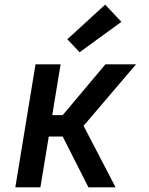

<svg xmlns="http://www.w3.org/2000/svg" viewBox="-20 -807 640 827"><path d="M46 0 133 -530H241L205 -311H250L434 -530H566L340 -265L478 0H361L250 -219H190L154 0ZM323 -582 270 -638 433 -787 503 -713Z"/></svg>

Font: Iosevka Curly SmBdEx
Style: Italic
Weight: 600
Width: 7
Italic angle: -9°
Monospace: yes
Designer: Belleve Invis
Foundry: Belleve Invis
Version: Version 11.1.0; ttfautohint (v1.8.3)